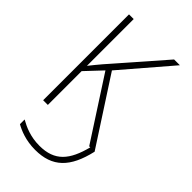

<svg xmlns="http://www.w3.org/2000/svg" viewBox="-283 -802 1129 1129"><g transform="rotate(45 281.5 -237.0)"><path d="M79 0H118V-281L214 -383L462 0H471C436 136 380 205 253 205C177 205 123 180 82 157V196C116 215 173 240 252 240C394 240 469 166 507 0L241 -410L502 -714H454L177 -397C153 -369 138 -350 118 -325V-714H79Z"/></g></svg>

Font: Noto Sans Mono SemiCondensed ExtraLight
Style: Regular
Weight: 200
Width: 4
Designer: Monotype Design Team
Foundry: Monotype Imaging Inc.
Version: Version 2.014